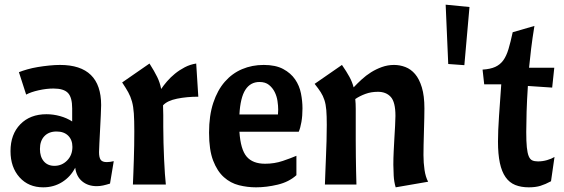

<svg xmlns="http://www.w3.org/2000/svg" viewBox="-20 -790 2416 822"><path d="M165 12Q102 12 63.5 -31Q25 -74 25 -143Q25 -215 67 -258Q109 -301 179 -301Q208 -301 237 -293Q266 -285 289 -270V-326Q289 -373 271 -392Q253 -411 209 -411Q179 -411 145.5 -403.5Q112 -396 92 -385L61 -481Q76 -487 97 -493Q118 -499 142 -503Q166 -507 191 -509.5Q216 -512 237 -512Q413 -512 413 -340Q413 -325 411.5 -296Q410 -267 408.5 -235.5Q407 -204 405.5 -177Q404 -150 404 -139Q404 -116 411 -106Q418 -96 437 -96Q450 -96 467 -100L451 -4Q435 1 421.5 4Q408 7 394 7Q357 7 332 -13.5Q307 -34 302 -72Q282 -33 246 -10.5Q210 12 165 12ZM213 -80Q245 -80 267.5 -103Q290 -126 290 -161Q290 -191 272 -209Q254 -227 222 -227Q189 -227 170 -207Q151 -187 151 -152Q151 -119 167.5 -99.5Q184 -80 213 -80Z M620 -518Q641 -485 653 -460.5Q665 -436 670 -409Q680 -424 695 -441.5Q710 -459 729 -474.5Q748 -490 771 -502Q794 -514 820 -518L829 -376Q780 -376 738 -367.5Q696 -359 678 -339Q679 -320 679 -297.5Q679 -275 679 -247Q679 -215 680 -178.5Q681 -142 682.5 -108.5Q684 -75 686 -46Q688 -17 690 0H549Q550 -21 551 -49Q552 -77 553 -107Q554 -137 554.5 -168.5Q555 -200 555 -229Q555 -275 553 -304.5Q551 -334 545 -355.5Q539 -377 529 -395Q519 -413 503 -437Z M1005 -226Q1010 -150 1036 -119.5Q1062 -89 1115 -89Q1155 -89 1190.5 -101Q1226 -113 1249 -123V-40Q1217 -11 1169 0.5Q1121 12 1076 12Q1039 12 1003 3Q967 -6 938.5 -31.5Q910 -57 892.5 -102.5Q875 -148 875 -222Q875 -295 893 -349.5Q911 -404 942.5 -440Q974 -476 1016.5 -494Q1059 -512 1109 -512Q1160 -512 1192.5 -494.5Q1225 -477 1243.5 -450Q1262 -423 1268.5 -390Q1275 -357 1275 -326Q1275 -294 1270.5 -268Q1266 -242 1259 -226ZM1091 -439Q1052 -439 1030.5 -405.5Q1009 -372 1005 -300H1170Q1170 -304 1170.5 -310Q1171 -316 1171 -321Q1171 -337 1168 -357.5Q1165 -378 1156 -396Q1147 -414 1131.5 -426.5Q1116 -439 1091 -439Z M1444 -512Q1464 -483 1476 -461Q1488 -439 1494 -416Q1509 -432 1528 -449.5Q1547 -467 1568.5 -480.5Q1590 -494 1615 -503Q1640 -512 1667 -512Q1692 -512 1715.5 -503Q1739 -494 1757 -473Q1775 -452 1786 -416Q1797 -380 1797 -326Q1797 -312 1796.5 -285Q1796 -258 1795 -227.5Q1794 -197 1793.5 -169Q1793 -141 1793 -126Q1793 -93 1797.5 -62.5Q1802 -32 1813 -12L1674 12Q1667 -11 1665.5 -38Q1664 -65 1664 -85Q1664 -113 1665.5 -142.5Q1667 -172 1668.5 -199.5Q1670 -227 1671.5 -251.5Q1673 -276 1673 -294Q1673 -353 1653 -375Q1633 -397 1598 -397Q1569 -397 1544.5 -388Q1520 -379 1501 -366Q1503 -347 1503 -324Q1503 -301 1503 -271Q1503 -225 1503 -188Q1503 -151 1503.5 -119Q1504 -87 1504.5 -58.5Q1505 -30 1506 0H1371Q1372 -24 1373 -54Q1374 -84 1375.5 -117.5Q1377 -151 1378 -186.5Q1379 -222 1379 -255Q1379 -294 1377 -318.5Q1375 -343 1369 -361.5Q1363 -380 1353 -395.5Q1343 -411 1327 -431Z M1990 -760 1968 -511 1899 -516 1888 -770Z M2046 -492Q2079 -494 2100 -503.5Q2121 -513 2134.5 -531.5Q2148 -550 2157 -580Q2166 -610 2175 -652L2268 -679Q2259 -624 2254 -582Q2249 -540 2245 -500H2353L2344 -415L2240 -422Q2236 -362 2234.5 -311.5Q2233 -261 2233 -225Q2233 -184 2235.5 -159.5Q2238 -135 2243.5 -121.5Q2249 -108 2258.5 -103.5Q2268 -99 2283 -99Q2303 -99 2322 -104.5Q2341 -110 2354 -118L2339 -14Q2315 -1 2294 5.5Q2273 12 2244 12Q2211 12 2186 2Q2161 -8 2144.5 -31.5Q2128 -55 2120 -92.5Q2112 -130 2112 -184Q2112 -229 2116.5 -294Q2121 -359 2126 -429H2053Z"/></svg>

Font: Cantora One
Style: Regular
Weight: 400
Designer: Pablo Impallari, Rodrigo Fuenzalida
Foundry: Pablo Impallari
Version: Version 1.002; ttfautohint (v0.8) -G 200 -r 50